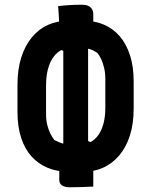

<svg xmlns="http://www.w3.org/2000/svg" viewBox="-20 -757 640 813"><path d="M226 -731Q251 -734 275.5 -735.5Q300 -737 326 -737Q352 -737 363.5 -726Q375 -715 375 -697Q375 -666 375 -634.5Q375 -603 375 -573L353 -551Q353 -502 353 -453Q353 -404 353 -355Q353 -306 353 -257.5Q353 -209 353 -160L375 -150Q375 -128 375 -105Q375 -82 375 -59Q375 -36 375 -13Q375 10 375 33Q353 34 328 35Q303 36 275 36Q254 36 242.5 28Q231 20 231 5Q231 -28 231 -62Q231 -96 231 -129L248 -150Q248 -216 248 -280.5Q248 -345 248 -410Q248 -475 248 -541L232 -550Q232 -581 231.5 -610Q231 -639 230 -669Q229 -699 226 -731ZM334 -669Q382 -669 420.5 -652.5Q459 -636 487 -603.5Q515 -571 530.5 -523Q546 -475 546 -412V-298Q546 -233 530 -183Q514 -133 485 -99Q456 -65 418 -47.5Q380 -30 334 -30H269Q221 -30 181.5 -46.5Q142 -63 113.5 -94.5Q85 -126 69.5 -173.5Q54 -221 54 -284V-398Q54 -463 70 -513.5Q86 -564 115 -599Q144 -634 183 -651.5Q222 -669 269 -669ZM175 -274Q175 -249 180 -228.5Q185 -208 193 -192Q201 -176 210 -164Q222 -158 233 -153.5Q244 -149 254.5 -147.5Q265 -146 273 -146H321Q345 -146 364 -156Q383 -166 397 -186Q411 -206 418.5 -235Q426 -264 426 -301V-422Q426 -448 421 -469Q416 -490 408.5 -506.5Q401 -523 391 -534Q374 -545 358.5 -549.5Q343 -554 328 -554H280Q248 -554 224.5 -535Q201 -516 188 -480.5Q175 -445 175 -395Z"/></svg>

Font: Rec Mono Semicasual
Style: Bold
Weight: 700
Version: Version 1.085; ttfautohint (v1.8.4.7-5d5b)